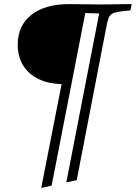

<svg xmlns="http://www.w3.org/2000/svg" viewBox="-20 -721 665 941"><path d="M398 -657 233 189 182 200 282 -309Q221 -310 172.5 -332Q124 -354 95.5 -397Q67 -440 67 -502Q67 -596 134 -648.5Q201 -701 321 -701Q330 -701 350 -700.5Q370 -700 393.5 -700Q417 -700 439 -699.5Q461 -699 474 -699Q493 -699 520.5 -699.5Q548 -700 576 -700.5Q604 -701 625 -701Q623 -685 619 -670Q582 -667 561 -663.5Q540 -660 528.5 -653Q517 -646 511.5 -630.5Q506 -615 501 -588L356 162L305 173L466 -655Z"/></svg>

Font: Tiro Devanagari Marathi
Style: Italic
Weight: 400
Italic angle: -11°
Designer: Devanagari: John Hudson & Fiona Ross, assisted by Paul Hanslow. Latin: John Hudson with Paul Hanslow, assisted by Kaja S
Foundry: Tiro Typeworks Ltd.
Version: Version 1.52